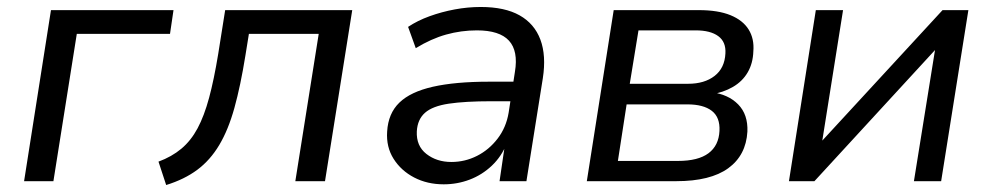

<svg xmlns="http://www.w3.org/2000/svg" viewBox="-20 -519 2842 550"><path d="M49 0 126 -490H477L467 -422H200L133 0Z M456 11 434 -56Q472 -70 499.5 -93Q527 -116 546 -151.5Q565 -187 579 -239Q593 -291 605 -364L625 -490H989L911 0H826L893 -422H693L683 -360Q669 -273 651.5 -210Q634 -147 608 -103.5Q582 -60 545 -32.5Q508 -5 456 11Z M1251 9Q1204 9 1166.5 -10.5Q1129 -30 1107.5 -64Q1086 -98 1089 -142Q1092 -194 1124 -225Q1156 -256 1220 -270.5Q1284 -285 1381 -285H1463L1454 -229H1388Q1312 -229 1265.5 -222Q1219 -215 1197.5 -196Q1176 -177 1174 -143Q1172 -101 1201.5 -78Q1231 -55 1273 -55Q1312 -55 1346.5 -72.5Q1381 -90 1405.5 -122Q1430 -154 1437 -196L1455 -313Q1465 -373 1438 -402.5Q1411 -432 1346 -432Q1301 -432 1258 -420Q1215 -408 1171 -381L1149 -442Q1176 -460 1210.5 -472.5Q1245 -485 1282.5 -492Q1320 -499 1357 -499Q1426 -499 1468.5 -475Q1511 -451 1528 -405.5Q1545 -360 1535 -295L1488 0H1411L1427 -109H1432Q1417 -71 1389 -44.5Q1361 -18 1325.5 -4.5Q1290 9 1251 9Z M1661 0 1738 -490H1982Q2037 -490 2072.5 -475.5Q2108 -461 2124.5 -434.5Q2141 -408 2138 -372Q2137 -338 2122 -312Q2107 -286 2079.5 -270Q2052 -254 2015 -248L2017 -255Q2066 -249 2094.5 -220Q2123 -191 2121 -142Q2117 -74 2066 -37Q2015 0 1917 0ZM1750 -58H1922Q1980 -58 2009.5 -80Q2039 -102 2041 -144Q2043 -183 2019 -201.5Q1995 -220 1949 -220H1775ZM1784 -279H1951Q1998 -279 2027 -301.5Q2056 -324 2058 -366Q2060 -399 2037.5 -415.5Q2015 -432 1973 -432H1809Z M2240 0 2317 -490H2395L2332 -94H2315L2680 -490H2754L2676 0H2598L2662 -398H2679L2313 0Z"/></svg>

Font: Nunito Sans 10pt
Style: Italic
Weight: 400
Italic angle: -9°
Designer: Vernon Adams
Foundry: Vernon Adams
Version: Version 3.101;gftools[0.9.27]